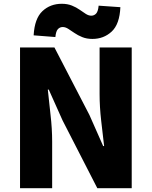

<svg xmlns="http://www.w3.org/2000/svg" viewBox="-20 -996 804 1016"><path d="M86 0V-745H268L453 -388L526 -223H531Q524 -282 515.5 -356.5Q507 -431 507 -498V-745H677V0H495L311 -359L238 -522H233Q239 -460 247.5 -387.5Q256 -315 256 -247V0ZM469 -790Q439 -790 415.5 -799.5Q392 -809 374 -821.5Q356 -834 341 -843.5Q326 -853 312 -853Q297 -853 286.5 -842Q276 -831 273 -800L158 -809Q163 -898 204.5 -937Q246 -976 307 -976Q337 -976 360.5 -966.5Q384 -957 401.5 -944.5Q419 -932 434 -922.5Q449 -913 463 -913Q478 -913 488.5 -924Q499 -935 502 -966L617 -958Q613 -868 571 -829Q529 -790 469 -790Z"/></svg>

Font: Source Han Sans CN Heavy
Style: Regular
Weight: 900
Designer: Ryoko NISHIZUKA 西塚涼子 (kana, bopomofo & ideographs); Paul D. Hunt (Latin, Greek & Cyrillic); Sandoll Communications 산돌커뮤니
Foundry: Adobe
Version: Version 2.000;hotconv 1.0.107;makeotfexe 2.5.65593